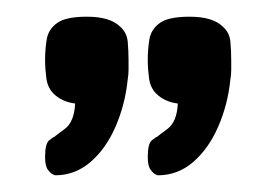

<svg xmlns="http://www.w3.org/2000/svg" viewBox="-20 -709 332 230"><path d="M46 -499Q46 -499 43.5 -500Q41 -501 37.5 -505.5Q34 -510 34 -521Q34 -537 39 -541Q44 -545 45 -545Q46 -546 57.5 -554.5Q69 -563 70 -585Q62 -586 55.5 -589Q49 -592 44 -597Q37 -604 35.5 -615.5Q34 -627 34 -637Q34 -650 36 -662Q38 -674 48.5 -681.5Q59 -689 84 -689Q112 -689 124 -677Q132 -670 133 -659Q134 -648 134 -636Q134 -630 134 -625Q134 -620 133 -614Q130 -584 118.5 -557.5Q107 -531 88.5 -515Q70 -499 46 -499ZM169 -499Q169 -499 166.5 -500Q164 -501 160.5 -505.5Q157 -510 157 -521Q157 -537 162 -541Q167 -545 168 -545Q169 -546 180.5 -554.5Q192 -563 193 -585Q185 -586 178.5 -589Q172 -592 167 -597Q160 -604 158.5 -615.5Q157 -627 157 -637Q157 -650 159 -662Q161 -674 171.5 -681.5Q182 -689 207 -689Q235 -689 247 -677Q255 -670 256 -659Q257 -648 257 -636Q257 -630 257 -625Q257 -620 256 -614Q253 -584 241.5 -557.5Q230 -531 211.5 -515Q193 -499 169 -499Z"/></svg>

Font: Fredoka SemiCondensed
Style: Regular
Weight: 400
Width: 4
Designer: Ben Nathan
Foundry: Milena B. Brandão, Ben Nathan
Version: Version 2.001